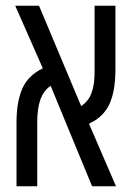

<svg xmlns="http://www.w3.org/2000/svg" viewBox="-20 -650 459 670"><path d="M37.6 0V-222.7Q37.6 -242.2 39.1 -260Q40.5 -277.8 43.7 -294.2Q46.9 -310.5 52.2 -326.2Q62 -356.4 81.8 -377.4Q101.6 -398.4 129.4 -411.6L33.2 -629.9H116.2L263.2 -279.8Q276.4 -288.6 285.6 -300.3Q294.9 -312 300.3 -328.6Q305.7 -343.3 307.9 -361.6Q310.1 -379.9 310.1 -402.3V-629.9H382.8V-402.3Q382.8 -380.9 379.2 -350.6Q375.5 -320.3 364.7 -293.5Q356 -271 338.1 -251.5Q320.3 -231.9 290.5 -218.3L384.8 0H301.3L156.7 -350.6Q144 -341.8 135.5 -330.3Q127 -318.8 121.1 -303.2Q109.9 -272 109.9 -222.7V0Z"/></svg>

Font: Open Sans Condensed
Style: Regular
Weight: 400
Width: 3
Designer: Monotype Design Team
Foundry: Monotype Imaging Inc.
Version: Version 3.000